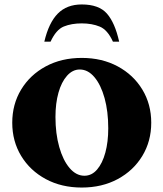

<svg xmlns="http://www.w3.org/2000/svg" viewBox="-20 -832 734 862"><path d="M347 10Q256 10 185.5 -28Q115 -66 75 -132Q35 -198 35 -281Q35 -364 75 -430Q115 -496 185.5 -534Q256 -572 347 -572Q438 -572 508.5 -534Q579 -496 619 -430Q659 -364 659 -281Q659 -198 619 -132Q579 -66 508.5 -28Q438 10 347 10ZM359 -43Q392 -43 416 -71Q440 -99 453 -147Q466 -195 466 -256Q466 -332 449.5 -391.5Q433 -451 404 -485.5Q375 -520 338 -520Q306 -520 281 -492Q256 -464 242.5 -416Q229 -368 229 -307Q229 -232 246 -172Q263 -112 292.5 -77.5Q322 -43 359 -43ZM179 -645Q199 -730 239.5 -771Q280 -812 347 -812Q424 -812 460 -771Q496 -730 515 -645H487Q463 -698 428 -712.5Q393 -727 347 -727Q301 -727 266.5 -713Q232 -699 207 -645Z"/></svg>

Font: Spectral SC ExtraBold
Style: Regular
Weight: 800
Designer: Jean-Baptiste Levee
Foundry: Production Type
Version: Version 2.001